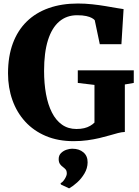

<svg xmlns="http://www.w3.org/2000/svg" viewBox="-20 -772 771 1065"><path d="M388.5 11Q302 11 234.5 -17.5Q167 -46 120 -97.2Q73 -148.5 48.8 -217Q24.5 -285.5 24.5 -365Q24.5 -459 51.2 -531.2Q78 -603.5 128.5 -652.8Q179 -702 250.5 -727.2Q322 -752.5 412 -752.5Q452.5 -752.5 491.5 -748.2Q530.5 -744 564.8 -738.2Q599 -732.5 625 -727.8Q651 -723 665.5 -721.5L653.5 -527H533.5L505.5 -660Q501 -665.5 489.8 -672Q478.5 -678.5 458.5 -683Q438.5 -687.5 407.5 -687.5Q349.5 -687.5 308.5 -652.5Q267.5 -617.5 246 -549Q224.5 -480.5 224.5 -379Q224.5 -309 235.2 -250.2Q246 -191.5 268 -148Q290 -104.5 324 -80.5Q358 -56.5 404 -56.5Q428 -56.5 446.8 -61Q465.5 -65.5 479.8 -73.8Q494 -82 504 -92V-301L411.5 -312V-382H722V-312L672.5 -303.5V-40Q655.5 -39.5 634.5 -34Q613.5 -28.5 588 -21Q562.5 -13.5 531.8 -6.2Q501 1 465.2 6Q429.5 11 388.5 11ZM466 129Q465.5 161.5 448.5 190.2Q431.5 219 407.8 240.2Q384 261.5 364 272.5H362.5L318 251.5L316 244Q328.5 238.5 339.5 220.2Q350.5 202 350.5 191Q350.5 175 344 167.8Q337.5 160.5 330 155Q321.5 149.5 313.5 139Q305.5 128.5 305.5 110.5Q305.5 89.5 318.8 76.8Q332 64 349.2 58.5Q366.5 53 378.5 53H382Q419 53 442.8 73.2Q466.5 93.5 466 129Z"/></svg>

Font: Merriweather 24pt Black
Style: Regular
Weight: 900
Designer: Eben Sorkin
Foundry: Eben Sorkin
Version: Version 2.100